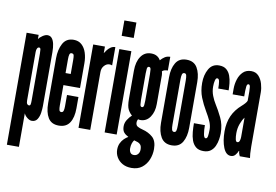

<svg xmlns="http://www.w3.org/2000/svg" viewBox="-92 -890 1786 1241"><g transform="rotate(10 801.0 -269.5)"><path d="M20 188V-547H99V-519Q107.5 -532 125 -543.5Q142.5 -555 156 -555Q174.5 -555 185.2 -542Q196 -529 201 -506Q206 -483 206 -453V-99Q206 -79.5 202.5 -54.5Q199 -29.5 187.2 -10.8Q175.5 8 151 8Q137.5 8 122 -3.8Q106.5 -15.5 99 -32V188ZM116.5 -87Q124 -87 126 -95.2Q128 -103.5 128 -120V-430Q128 -444.5 126.5 -455.8Q125 -467 116.5 -467Q108.5 -467 103.8 -458.2Q99 -449.5 99 -435V-117.5Q99 -100.5 104 -93.8Q109 -87 116.5 -87Z M328 8Q279.5 8 257.8 -27.5Q236 -63 236 -123.5V-418Q236 -474.5 257.8 -514.8Q279.5 -555 328 -555Q360.5 -555 381.2 -536Q402 -517 412 -485.8Q422 -454.5 422 -418V-255H313V-121Q313 -102.5 315.8 -91.8Q318.5 -81 329 -81Q340 -81 343.5 -92Q347 -103 347 -121.5V-196H422V-122Q422 -61.5 399.5 -26.8Q377 8 328 8ZM313 -334H347V-426Q347 -446.5 344.5 -456.8Q342 -467 329 -467Q319.5 -467 316.2 -456.2Q313 -445.5 313 -426Z M457 0V-547H534V-503.5Q539.5 -513 548.8 -525Q558 -537 571 -546Q584 -555 601 -555V-435Q596.5 -437 592 -437.8Q587.5 -438.5 582.5 -438.5Q564.5 -438.5 549.2 -422Q534 -405.5 534 -380V0Z M628.5 0V-547H707.5V0ZM628.5 -634V-735H707.5V-634Z M838.5 196Q804 196 779.2 182Q754.5 168 741 145Q727.5 122 727.5 95Q727.5 71 736.2 52.8Q745 34.5 758.2 21.8Q771.5 9 784.5 2Q764.5 -8 753.5 -21.5Q742.5 -35 742.5 -61Q742.5 -83.5 755.2 -103.8Q768 -124 783.5 -138Q768.5 -150 757 -171.2Q745.5 -192.5 745.5 -242V-426Q745.5 -484.5 769.8 -519.8Q794 -555 836.5 -555Q859 -555 874.2 -546.2Q889.5 -537.5 898.5 -521Q911.5 -536 926.5 -545.5Q941.5 -555 961.5 -555V-465Q947.5 -465 938 -461.8Q928.5 -458.5 924.5 -453Q926 -450 927.2 -441.8Q928.5 -433.5 928.5 -429V-239Q928.5 -188 905 -153.5Q881.5 -119 841.5 -119Q831.5 -119 826.5 -121.5Q824.5 -118 822.5 -112.2Q820.5 -106.5 820.5 -99Q820.5 -80.5 834.2 -73Q848 -65.5 866.5 -61Q906.5 -51 934 -26.8Q961.5 -2.5 961.5 51Q961.5 87.5 947.8 120.8Q934 154 906.8 175Q879.5 196 838.5 196ZM839.5 111Q856 111 866.2 99.2Q876.5 87.5 876.5 69Q876.5 47 868 37.2Q859.5 27.5 849.5 24.5L825.5 17Q819 24.5 813.8 39Q808.5 53.5 808.5 73Q808.5 88.5 815.8 99.8Q823 111 839.5 111ZM837.5 -203Q848 -203 849.8 -217.8Q851.5 -232.5 851.5 -247V-422Q851.5 -438.5 849.8 -452.8Q848 -467 837.5 -467Q827 -467 825.2 -452.8Q823.5 -438.5 823.5 -422V-247Q823.5 -233 825.2 -218Q827 -203 837.5 -203Z M1069 7Q1020.5 7 998.5 -30Q976.5 -67 976.5 -124V-424Q976.5 -481 998.5 -518Q1020.5 -555 1069 -555Q1118 -555 1139.8 -518Q1161.5 -481 1161.5 -424V-124Q1161.5 -67 1139.8 -30Q1118 7 1069 7ZM1069.5 -81Q1080.5 -81 1083.5 -92.8Q1086.5 -104.5 1086.5 -127V-421Q1086.5 -443.5 1083.5 -455.2Q1080.5 -467 1069.5 -467Q1058.5 -467 1055 -455.2Q1051.5 -443.5 1051.5 -421V-127Q1051.5 -104.5 1055 -92.8Q1058.5 -81 1069.5 -81Z M1277.5 8Q1245.5 8 1227.2 -7.5Q1209 -23 1200.2 -47.8Q1191.5 -72.5 1189 -102Q1186.5 -131.5 1186.5 -159H1258.5Q1258.5 -125.5 1262.8 -100.8Q1267 -76 1277.5 -76Q1288 -76 1290.8 -92.8Q1293.5 -109.5 1293.5 -137Q1293.5 -163.5 1280.8 -191.5Q1268 -219.5 1250 -249.5Q1227 -288.5 1210.2 -330.2Q1193.5 -372 1193.5 -425Q1193.5 -477.5 1215.5 -516.2Q1237.5 -555 1282.5 -555Q1313.5 -555 1331.2 -539.8Q1349 -524.5 1357.2 -501.2Q1365.5 -478 1368 -452.8Q1370.5 -427.5 1370.5 -407H1302.5Q1302.5 -435 1299.5 -453Q1296.5 -471 1285 -471Q1276 -471 1271.8 -454.2Q1267.5 -437.5 1267.5 -414Q1267.5 -382 1278.8 -353.5Q1290 -325 1303.5 -304Q1324.5 -271 1346.5 -226Q1368.5 -181 1368.5 -124Q1368.5 -106.5 1365 -84Q1361.5 -61.5 1352.2 -40.5Q1343 -19.5 1325 -5.8Q1307 8 1277.5 8Z M1457.5 8Q1425.5 8 1408 -35.5Q1390.5 -79 1390.5 -142Q1390.5 -199 1410.2 -243.5Q1430 -288 1471.5 -324Q1481.5 -332.5 1491.5 -343.8Q1501.5 -355 1503.5 -363V-422Q1503.5 -435 1501.8 -451.5Q1500 -468 1490.5 -468Q1480.5 -468 1478.5 -450.8Q1476.5 -433.5 1476.5 -422V-386H1400.5V-424Q1400.5 -454.5 1410 -484.8Q1419.5 -515 1440 -535Q1460.5 -555 1493.5 -555Q1524 -555 1542.5 -534.8Q1561 -514.5 1569.2 -485.5Q1577.5 -456.5 1577.5 -431V-75Q1577.5 -47.5 1579 -28.8Q1580.5 -10 1582.5 0H1515.5Q1514 -2.5 1510 -12.8Q1506 -23 1506 -33H1503.5Q1497.5 -17.5 1486.5 -4.8Q1475.5 8 1457.5 8ZM1484 -87Q1494 -87 1498.2 -98.5Q1502.5 -110 1502.5 -124V-251Q1489 -234 1478.2 -205Q1467.5 -176 1467.5 -143Q1467.5 -120 1471 -103.5Q1474.5 -87 1484 -87Z"/></g></svg>

Font: League Gothic Condensed
Style: Regular
Weight: 400
Width: 3
Designer: The League of Moveable Type
Version: Version 2.001